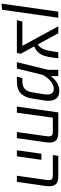

<svg xmlns="http://www.w3.org/2000/svg" viewBox="872 -1490 826 2611"><g transform="rotate(90 1285.5 -184.0)"><path d="M138 -563H221L112 201L29 209Z M611 -235 709 -56 701 0H253L272 -75H603L337 -563H432L584 -284Q627 -313 647 -359.5Q667 -406 679 -491L689 -563H772L762 -486Q753 -419 739 -374.5Q725 -330 695 -295Q665 -260 611 -235Z M1350 -429Q1350 -399 1344 -361L1317 -197Q1302 -106 1250 -53Q1198 0 1079 0H1021L1042 -75H1089Q1151 -75 1186.5 -105.5Q1222 -136 1234 -203L1261 -366Q1265 -396 1265 -409Q1265 -453 1246 -477.5Q1227 -502 1190 -502Q1141 -502 1091 -465Q1041 -428 998 -352L912 0H825L929 -424V-563H1015V-461Q1102 -577 1215 -577Q1283 -577 1316.5 -539Q1350 -501 1350 -429Z M1918 -444Q1918 -417 1914 -393L1858 0H1775L1831 -398Q1834 -419 1834 -435Q1834 -463 1820.5 -476Q1807 -489 1773 -489H1580L1512 0H1429L1508 -563H1782Q1856 -563 1887 -533.5Q1918 -504 1918 -444Z M2425 -392Q2429 -426 2429 -435Q2429 -465 2414.5 -477Q2400 -489 2362 -489H2088L2099 -563H2374Q2449 -563 2480.5 -533.5Q2512 -504 2512 -443Q2512 -414 2508 -387L2452 0H2369ZM2070 -334H2153L2106 0H2023Z"/></g></svg>

Font: FiraGO Book
Style: Italic
Weight: 350
Italic angle: -8°
Designer: bBox Type GmbH
Foundry: bBox Type GmbH
Version: Version 1.001